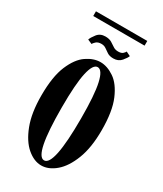

<svg xmlns="http://www.w3.org/2000/svg" viewBox="-185 -786 736 868"><g transform="rotate(30 183.0 -352.0)"><path d="M182 11Q144.5 11 108.2 -19.8Q72 -50.5 48.5 -111.8Q25 -173 25 -263.5Q25 -362.5 49.5 -420.5Q74 -478.5 110.2 -503.2Q146.5 -528 182 -528Q217.5 -528 254 -503.2Q290.5 -478.5 315.2 -420.5Q340 -362.5 340 -263.5Q340 -173 316.2 -111.8Q292.5 -50.5 256.2 -19.8Q220 11 182 11ZM182 -15.5Q232.5 -15.5 232.5 -263.5Q232.5 -386.5 219.5 -444.2Q206.5 -502 182 -502Q158 -502 145 -444.2Q132 -386.5 132 -263.5Q132 -15.5 182 -15.5ZM222.5 -571Q203 -571 191 -578.8Q179 -586.5 168.8 -594Q158.5 -601.5 144 -601.5Q126 -601.5 116.5 -592.5Q107 -583.5 105 -578.5L82 -588.5Q86 -601 101 -620.2Q116 -639.5 143 -639.5Q163 -639.5 175.8 -632Q188.5 -624.5 199.2 -616.8Q210 -609 226 -609Q242.5 -609 250.2 -616.2Q258 -623.5 260 -628.5L282.5 -617.5Q279 -607 264 -589Q249 -571 222.5 -571ZM48.5 -692V-716.5H316.5V-692Z"/></g></svg>

Font: Imbue 50pt SemiBold
Style: Regular
Weight: 600
Designer: Tyler Finck
Foundry: Etcetera Type Company
Version: Version 1.102; ttfautohint (v1.8.3)